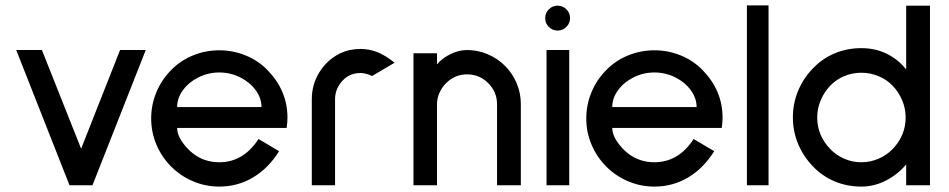

<svg xmlns="http://www.w3.org/2000/svg" viewBox="-20 -685 3509 710"><path d="M322 0H237L40 -500H135L280 -135L424 -500H519Z M635 -212Q635 -188 652.5 -162Q670 -136 693 -118Q735 -85 791 -85Q880 -85 936 -171L1012 -126Q973 -63 916 -29Q859 5 791 5Q740 5 694 -14.5Q648 -34 613 -69Q578 -104 558.5 -150Q539 -196 539 -247Q539 -298 558.5 -344.5Q578 -391 613 -426Q647 -461 693.5 -480Q740 -499 791 -499Q842 -499 888.5 -480Q935 -461 969 -426Q1043 -350 1043 -250Q1043 -232 1040 -212ZM635 -289H947Q947 -322 925.5 -351.5Q904 -381 868 -399Q832 -417 791 -417Q750 -417 714 -399Q678 -381 656.5 -351.5Q635 -322 635 -289Z M1356 -404Q1332 -415 1313 -415Q1273 -415 1247 -387Q1219 -357 1219 -318V0H1133V-318Q1133 -372 1160.5 -417Q1188 -462 1236 -487Q1272 -504 1313 -504Q1346 -504 1376 -492Q1406 -480 1439 -453Z M1818 0V-300Q1818 -345 1785 -378Q1753 -410 1707 -410Q1662 -410 1629 -377Q1614 -362 1605 -341.5Q1596 -321 1596 -300V0H1509V-488H1596V-447Q1615 -470 1646 -485Q1677 -500 1707 -500Q1747 -500 1783.5 -484.5Q1820 -469 1848 -441Q1875 -414 1890.5 -377.5Q1906 -341 1906 -300V0Z M1996 -618Q1996 -637 2009.5 -650.5Q2023 -664 2042 -664Q2061 -664 2074.5 -650.5Q2088 -637 2088 -618Q2088 -599 2074.5 -585.5Q2061 -572 2042 -572Q2023 -572 2009.5 -585.5Q1996 -599 1996 -618ZM2001 0V-500H2085V0Z M2244 -212Q2244 -188 2261.5 -162Q2279 -136 2302 -118Q2344 -85 2400 -85Q2489 -85 2545 -171L2621 -126Q2582 -63 2525 -29Q2468 5 2400 5Q2349 5 2303 -14.5Q2257 -34 2222 -69Q2187 -104 2167.5 -150Q2148 -196 2148 -247Q2148 -298 2167.5 -344.5Q2187 -391 2222 -426Q2256 -461 2302.5 -480Q2349 -499 2400 -499Q2451 -499 2497.5 -480Q2544 -461 2578 -426Q2652 -350 2652 -250Q2652 -232 2649 -212ZM2244 -289H2556Q2556 -322 2534.5 -351.5Q2513 -381 2477 -399Q2441 -417 2400 -417Q2359 -417 2323 -399Q2287 -381 2265.5 -351.5Q2244 -322 2244 -289Z M2742 0V-665H2822V0Z M3331 0V-77Q3299 -39 3255.5 -17Q3212 5 3165 5Q3112 5 3066 -14.5Q3020 -34 2986 -70Q2951 -106 2931.5 -152.5Q2912 -199 2912 -251Q2912 -303 2931.5 -349.5Q2951 -396 2986 -432Q3020 -468 3066 -487.5Q3112 -507 3165 -507Q3217 -507 3259.5 -486Q3302 -465 3331 -428V-664H3419V0ZM3050 -368Q3028 -345 3015 -314.5Q3002 -284 3002 -251Q3002 -184 3050 -134Q3072 -111 3102 -98Q3132 -85 3165 -85Q3198 -85 3228.5 -98Q3259 -111 3281 -134Q3329 -184 3329 -251Q3329 -284 3316 -314.5Q3303 -345 3281 -368Q3259 -391 3228.5 -403.5Q3198 -416 3165 -416Q3132 -416 3102 -403.5Q3072 -391 3050 -368Z"/></svg>

Font: Sulphur Point
Style: Bold
Weight: 700
Designer: Noponies / Dale Sattler
Foundry: Noponies
Version: Version 1.000; ttfautohint (v1.8)